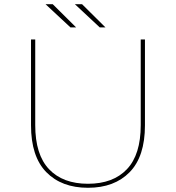

<svg xmlns="http://www.w3.org/2000/svg" viewBox="-20 -887 834 910"><path d="M397 3Q272 3 199.5 -71Q127 -145 127 -293V-700H147V-294Q147 -154 212.5 -85Q278 -16 397 -16Q516 -16 581.5 -85Q647 -154 647 -294V-700H667V-293Q667 -145 594.5 -71Q522 3 397 3ZM453 -757 335 -867H369L480 -757ZM314 -757 196 -867H230L341 -757Z"/></svg>

Font: Montserrat Thin
Style: Regular
Weight: 100
Designer: Julieta Ulanovsky
Foundry: Julieta Ulanovsky
Version: Version 9.000